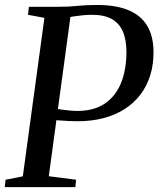

<svg xmlns="http://www.w3.org/2000/svg" viewBox="-26 -771 653 791"><path d="M-6.5 0 -3 -30.5 68 -44.5 157 -697.5 89.5 -710 93 -743H216.5Q257 -743 292.5 -746.8Q328 -750.5 371 -750.5Q449 -751 501 -730Q553 -709 579.2 -666.8Q605.5 -624.5 606.5 -560Q607 -505.5 592.8 -460.2Q578.5 -415 551.5 -380Q524.5 -345 486 -320.8Q447.5 -296.5 399 -284Q350.5 -271.5 294 -271.5Q277 -271.5 256.5 -272.5Q236 -273.5 217.2 -275Q198.5 -276.5 187.5 -277.5L191 -325.5Q205.5 -322.5 224.8 -319.8Q244 -317 262.2 -315.5Q280.5 -314 294 -314Q334.5 -314 366.5 -325Q398.5 -336 422.5 -357Q446.5 -378 462.5 -407.5Q478.5 -437 486.5 -474.2Q494.5 -511.5 495 -555Q495 -607 480 -641.5Q465 -676 433.2 -693.2Q401.5 -710.5 351.5 -710Q334 -710 314 -708Q294 -706 274.8 -703Q255.5 -700 239.5 -696L267.5 -726.5L175 -45L287.5 -30.5L284.5 0Z"/></svg>

Font: Merriweather 72pt
Style: Italic
Weight: 400
Italic angle: -7.8°
Version: Version 2.101